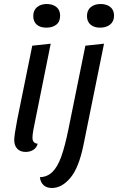

<svg xmlns="http://www.w3.org/2000/svg" viewBox="-20 -738 589 958"><path d="M280 -660Q280 -630 261 -615Q242 -600 211 -600Q181 -600 163.5 -615Q146 -630 146 -658Q146 -687 165 -702.5Q184 -718 213 -718Q243 -718 261.5 -703Q280 -688 280 -660ZM142 -51Q142 -23 168 -21Q163 -1 146.5 9.5Q130 20 108 20Q81 20 66 4Q51 -12 51 -39Q51 -63 66 -141L141 -510L233 -520L147 -93Q142 -66 142 -51ZM549 -660Q549 -631 529.5 -615.5Q510 -600 479 -600Q450 -600 432 -615Q414 -630 414 -658Q414 -687 433 -702.5Q452 -718 482 -718Q512 -718 530.5 -703Q549 -688 549 -660ZM239 200Q213 200 197.5 186Q182 172 179 146Q216 145 241.5 120Q267 95 285.5 44Q304 -7 322 -96L406 -510L499 -520L397 -17Q374 98 331.5 149Q289 200 239 200Z"/></svg>

Font: Sansita Light Italic
Style: Regular
Weight: 300
Italic angle: -11°
Designer: Pablo Cosgaya
Foundry: Omnibus-Type
Version: Version 1.006